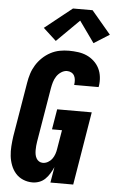

<svg xmlns="http://www.w3.org/2000/svg" viewBox="-64 -1022 646 1073"><g transform="rotate(5 259.5 -486.0)"><path d="M160 8Q132 8 107 -2.5Q82 -13 65 -32.5Q48 -52 38.5 -77Q29 -102 26 -128.5Q23 -155 25 -183.5Q27 -212 31 -240L82 -545Q86 -570 94 -595.5Q102 -621 116.5 -644.5Q131 -668 151.5 -687.5Q172 -707 196.5 -720Q221 -733 247 -738Q273 -743 299 -743Q325 -743 351 -739.5Q377 -736 399.5 -726Q422 -716 440.5 -699Q459 -682 470 -660Q481 -638 484 -612Q487 -586 483 -560Q482 -559 482 -557.5Q482 -556 482 -555H345Q345 -556 345 -556.5Q345 -557 345 -557Q347 -570 346 -583Q345 -596 339.5 -606.5Q334 -617 323 -623Q312 -629 299 -629Q282 -629 266 -618.5Q250 -608 240 -592.5Q230 -577 225 -560Q220 -543 217 -526L166 -221Q164 -209 163 -197Q162 -185 162 -173Q162 -161 164 -149.5Q166 -138 171.5 -128Q177 -118 186.5 -112Q196 -106 208 -106Q223 -106 237 -114Q251 -122 260 -134.5Q269 -147 274 -161.5Q279 -176 281 -190L299 -297H243L262 -411H456L388 0H260L275 -88Q267 -70 256.5 -52.5Q246 -35 231.5 -20.5Q217 -6 198 1Q179 8 160 8ZM221 -791 148 -858 301 -980H411L519 -852L432 -797L347 -916Z"/></g></svg>

Font: Iosevka Curly Heavy Oblique
Style: Regular
Weight: 900
Italic angle: -9°
Monospace: yes
Designer: Belleve Invis
Foundry: Belleve Invis
Version: Version 11.1.0; ttfautohint (v1.8.3)